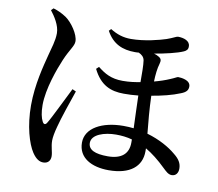

<svg xmlns="http://www.w3.org/2000/svg" viewBox="-87 -881 1175 1034"><g transform="rotate(10 500.0 -363.5)"><path d="M112 -765C134 -737 165 -691 165 -648C165 -606 150 -564 140 -524C125 -465 95 -357 95 -242C95 -129 123 -36 152 8C174 41 194 50 213 50C239 50 252 33 252 10C252 -15 240 -40 240 -75C240 -92 245 -121 254 -153C266 -201 300 -299 320 -357L300 -366C273 -314 217 -195 197 -164C189 -151 179 -152 172 -167C163 -184 156 -213 156 -254C156 -344 199 -459 221 -511C247 -573 271 -596 271 -622C271 -661 230 -719 196 -743C172 -759 148 -770 124 -777ZM662 -137C662 -77 625 -43 549 -43C479 -43 442 -60 442 -98C442 -144 510 -166 574 -166C604 -166 633 -163 662 -155ZM438 -710C474 -643 529 -621 596 -621C602 -621 610 -621 617 -622C633 -615 647 -604 650 -585C654 -560 654 -511 654 -467C627 -462 596 -457 558 -457C494 -457 458 -479 420 -509L406 -496C447 -413 504 -390 576 -390C603 -390 628 -391 655 -394C656 -344 659 -279 661 -216C643 -218 624 -219 605 -219C489 -219 400 -172 400 -92C400 -8 474 30 567 30C684 30 745 -22 745 -104V-121C781 -100 818 -71 857 -33C873 -18 887 -3 906 -3C929 -3 941 -21 941 -44C941 -74 927 -96 896 -120C863 -148 808 -180 739 -200C733 -260 726 -333 724 -405C778 -414 836 -428 879 -446C908 -457 917 -470 917 -489C917 -525 864 -529 849 -529C844 -529 833 -521 808 -511C785 -501 756 -491 725 -483C726 -520 730 -556 738 -582C743 -600 742 -610 727 -619C719 -624 710 -628 699 -631C758 -641 823 -656 856 -671C869 -677 878 -685 877 -702C877 -732 842 -743 811 -743C802 -743 787 -732 752 -720C719 -709 637 -687 562 -687C521 -687 486 -698 449 -721Z"/></g></svg>

Font: Source Han Serif CN SemiBold
Style: Regular
Weight: 600
Designer: Ryoko NISHIZUKA 西塚涼子 (kana & ideographs); Frank Grießhammer (Latin, Greek & Cyrillic); Wenlong ZHANG 张文龙 (bopomofo); San
Foundry: Adobe Systems Incorporated
Version: Version 1.000;PS 1;hotconv 16.6.53;makeotf.lib2.5.65590